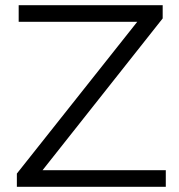

<svg xmlns="http://www.w3.org/2000/svg" viewBox="-20 -720 691 740"><path d="M45 0V-51L509 -636H52V-700H607V-649L144 -64H619V0Z"/></svg>

Font: Montserrat
Style: Regular
Weight: 400
Designer: Julieta Ulanovsky
Foundry: Julieta Ulanovsky
Version: Version 9.000; ttfautohint (v1.8.4.7-5d5b)